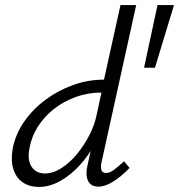

<svg xmlns="http://www.w3.org/2000/svg" viewBox="-20 -731 706 757"><path d="M133 6Q97 6 70.5 -11.5Q44 -29 33 -63Q22 -97 30 -145Q41 -202 75 -251Q109 -300 158.5 -337Q208 -374 267.5 -395.5Q327 -417 390 -417L455 -711H517L380 -90Q376 -71 380 -60Q384 -49 398 -49Q413 -49 429.5 -61.5Q446 -74 469 -95L491 -69Q456 -33 424.5 -14Q393 5 368 5Q348 5 336.5 -5.5Q325 -16 322 -35Q319 -54 325 -79L361 -243L398 -277Q384 -220 357 -169Q330 -118 293.5 -78.5Q257 -39 216 -16.5Q175 6 133 6ZM157 -47Q189 -47 222 -68Q255 -89 283 -123Q311 -157 332 -197.5Q353 -238 361 -278L385 -389L414 -366H379Q327 -366 279.5 -349Q232 -332 193.5 -302Q155 -272 129.5 -232Q104 -192 96 -145Q90 -115 96 -93Q102 -71 118 -59Q134 -47 157 -47ZM591 -464H548L601 -711H666Z"/></svg>

Font: Ysabeau Infant
Style: Italic
Weight: 400
Italic angle: -12°
Designer: Christian Thalmann (Catharsis Fonts)
Version: Version 2.001;gftools[0.9.30]; featfreeze: ss01,ss02,lnum